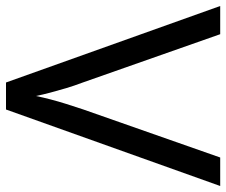

<svg xmlns="http://www.w3.org/2000/svg" viewBox="-77 -677 754 640"><g transform="rotate(90 300.0 -357.0)"><path d="M600 -714 345 0H255L0 -714H94L255 -256Q266 -227 274 -200Q282 -173 288.5 -148.5Q295 -124 300 -100Q305 -124 311.5 -149Q318 -174 326.5 -201Q335 -228 345 -258L505 -714Z"/></g></svg>

Font: Noto Sans Lao UI
Style: Regular
Weight: 400
Designer: Monotype Design Team
Foundry: Monotype Imaging Inc.
Version: Version 2.000